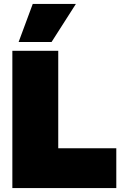

<svg xmlns="http://www.w3.org/2000/svg" viewBox="-20 -959 633 979"><path d="M43 0V-700H277V-203H573V0ZM75 -745 147 -939H367L243 -745Z"/></svg>

Font: Georama ExtraCondensed Thin Black
Style: Regular
Weight: 900
Version: Version 1.001